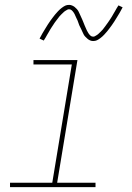

<svg xmlns="http://www.w3.org/2000/svg" viewBox="-20 -766 540 786"><path d="M21 0V-18H194L274 -502H117V-520H297L214 -18H371V0ZM361 -598Q355 -598 349 -600.5Q343 -603 338.5 -607Q334 -611 329.5 -615.5Q325 -620 322.5 -625Q320 -630 317.5 -635.5Q315 -641 312.5 -646.5Q310 -652 307 -657.5Q304 -663 302 -669.5Q300 -676 297.5 -682Q295 -688 292 -693.5Q289 -699 287.5 -703.5Q286 -708 282 -714Q278 -720 273.5 -724Q269 -728 263 -728Q258 -728 256 -726.5Q254 -725 250 -723Q246 -721 241.5 -717Q237 -713 231 -707Q225 -701 223 -698.5Q221 -696 218.5 -692.5Q216 -689 213.5 -686Q211 -683 208.5 -679.5Q206 -676 203 -672Q200 -668 197.5 -663.5Q195 -659 191.5 -654.5Q188 -650 185.5 -645Q183 -640 179.5 -634.5Q176 -629 173 -623.5Q170 -618 166.5 -612Q163 -606 159 -600L142 -608Q148 -620 154 -630Q160 -640 165.5 -649Q171 -658 176 -666Q181 -674 186.5 -681.5Q192 -689 196.5 -695Q201 -701 205.5 -706.5Q210 -712 217.5 -720Q225 -728 233 -734Q241 -740 247.5 -743Q254 -746 263 -746Q269 -746 275 -743.5Q281 -741 285.5 -737.5Q290 -734 294.5 -729Q299 -724 301.5 -719Q304 -714 306.5 -708.5Q309 -703 311.5 -697.5Q314 -692 316.5 -686.5Q319 -681 321.5 -674.5Q324 -668 326.5 -662Q329 -656 331.5 -650.5Q334 -645 336 -640.5Q338 -636 342 -630Q346 -624 350.5 -620Q355 -616 361 -616Q366 -616 368 -617.5Q370 -619 374 -621Q378 -623 382.5 -627Q387 -631 393 -637Q399 -643 401 -645.5Q403 -648 405.5 -651.5Q408 -655 410.5 -658Q413 -661 415.5 -665Q418 -669 421 -672.5Q424 -676 426.5 -680.5Q429 -685 432.5 -689.5Q436 -694 438.5 -699Q441 -704 444.5 -709.5Q448 -715 451 -720.5Q454 -726 457.5 -732Q461 -738 465 -744L482 -736Q476 -724 470 -714Q464 -704 458.5 -695Q453 -686 448 -678Q443 -670 437.5 -662.5Q432 -655 427.5 -649Q423 -643 418.5 -637.5Q414 -632 406.5 -624Q399 -616 391 -610Q383 -604 376.5 -601Q370 -598 361 -598Z"/></svg>

Font: Iosevka SS18 Thin
Style: Italic
Weight: 100
Italic angle: -9°
Monospace: yes
Designer: Belleve Invis
Foundry: Belleve Invis
Version: Version 25.1.1; ttfautohint (v1.8.4)